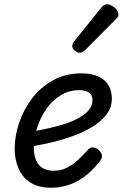

<svg xmlns="http://www.w3.org/2000/svg" viewBox="-20 -864 577 903"><path d="M221 19Q161 19 123 -5.5Q85 -30 67 -72Q49 -114 49 -164Q49 -224 70 -286.5Q91 -349 131 -401.5Q171 -454 229.5 -486.5Q288 -519 363 -519Q412 -519 443.5 -504Q475 -489 490.5 -462.5Q506 -436 506 -400Q506 -358 480 -324.5Q454 -291 410.5 -265Q367 -239 312.5 -220.5Q258 -202 201 -189.5Q144 -177 91 -169L100 -240Q133 -245 175 -253.5Q217 -262 259 -273.5Q301 -285 336.5 -302Q372 -319 393.5 -341.5Q415 -364 415 -393Q415 -418 398 -429Q381 -440 353 -440Q304 -440 264 -415Q224 -390 196.5 -349.5Q169 -309 154 -261.5Q139 -214 139 -170Q139 -138 148.5 -113Q158 -88 179 -74.5Q200 -61 233 -61Q266 -61 293.5 -74.5Q321 -88 345.5 -110.5Q370 -133 394 -160Q406 -174 422 -170Q438 -166 448 -155Q458 -144 459.5 -132Q461 -120 449 -105Q411 -57 372.5 -30Q334 -3 296 8Q258 19 221 19ZM354 -616Q345 -616 332.5 -625.5Q320 -635 320 -646Q320 -653 322.5 -659Q325 -665 330 -671L453 -824Q462 -836 469 -840Q476 -844 484 -844Q494 -844 506.5 -837Q519 -830 528 -819Q537 -808 537 -796Q537 -788 533.5 -783Q530 -778 524 -773L383 -631Q368 -616 354 -616Z"/></svg>

Font: Playwrite CA
Style: Regular
Weight: 400
Designer: Veronika Burian, José Scaglione
Foundry: TypeTogether
Version: Version 1.002